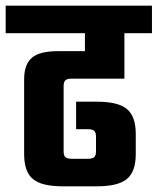

<svg xmlns="http://www.w3.org/2000/svg" viewBox="-40 -656 555 676"><path d="M398 -379H211Q197 -379 190.5 -373.5Q184 -368 184 -353V-123Q184 -108 190.5 -102.5Q197 -97 211 -97H271Q285 -97 291.5 -102.5Q298 -108 298 -123V-175Q298 -190 291.5 -195.5Q285 -201 271 -201H228V-298H301Q376 -298 407 -272Q438 -246 438 -185V-113Q438 -52 407 -26Q376 0 301 0H181Q106 0 75.5 -26Q45 -52 45 -113V-377Q45 -429 72 -452.5Q99 -476 166 -476H259V-539H-20V-636H495V-539H398Z"/></svg>

Font: Teko Semibold
Style: Regular
Weight: 600
Designer: Manushi Parikh, Jonny Pinhorn
Foundry: Indian Type Foundry
Version: Version 1.105;PS 1.0;hotconv 1.0.78;makeotf.lib2.5.61930; tt